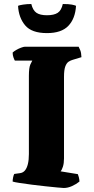

<svg xmlns="http://www.w3.org/2000/svg" viewBox="-20 -937 469 957"><path d="M298 0Q291 0 266 -2.5Q241 -5 207 -8.5Q173 -12 138.5 -16.5Q104 -21 78 -25Q52 -29 43 -32Q43 -42 45.5 -53.5Q48 -65 51 -70L80 -74Q95 -76 104.5 -87.5Q114 -99 119 -119.5Q124 -140 124 -169V-559Q124 -600 131.5 -616Q139 -632 141 -635H54Q51 -640 47 -651Q43 -662 43 -675Q49 -681 61 -688Q73 -695 85.5 -699.5Q98 -704 103 -704H372Q375 -698 380 -686.5Q385 -675 386 -652L343 -639Q332 -636 322 -629.5Q312 -623 305.5 -606Q299 -589 299 -553V-147Q299 -123 293.5 -106Q288 -89 282 -83L368 -69Q370 -65 373 -53.5Q376 -42 376 -32Q360 -19 339 -9.5Q318 0 298 0ZM214 -772Q138 -772 105.5 -810.5Q73 -849 70 -908Q76 -911 95 -914Q114 -917 136 -917Q144 -885 162 -873Q180 -861 214 -861Q249 -861 267.5 -873Q286 -885 293 -917Q323 -917 338 -914Q353 -911 359 -908Q355 -844 320.5 -808Q286 -772 214 -772Z"/></svg>

Font: Texturina Medium 12pt Black
Style: Regular
Weight: 900
Version: Version 1.002